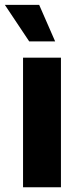

<svg xmlns="http://www.w3.org/2000/svg" viewBox="-38 -789 335 809"><path d="M59.1 0H218.8V-545.9H59.1ZM85 -614.7H194.3L127 -768.6H-17.6Z"/></svg>

Font: Raveo
Style: Bold
Weight: 700
Designer: Jakub Foglar, Rasmus Andersson (Inter)
Foundry: Jakubfoglar.com
Version: Version 1.100;Glyphs 3.2.3 (3260)